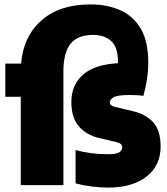

<svg xmlns="http://www.w3.org/2000/svg" viewBox="-20 -838 756 869"><path d="M4 -400V-550H75.5Q85.5 -673.5 167.8 -745.8Q250 -818 389 -818Q464 -818 523.2 -792.2Q582.5 -766.5 616.8 -708.8Q651 -651 651 -555Q651 -516 645 -477.8Q639 -439.5 629 -404Q615 -406.5 598 -407.2Q581 -408 565 -408Q510.5 -408 493.8 -397.5Q477 -387 477 -375Q477 -360 501 -354L581 -335Q640.5 -321 673.8 -284Q707 -247 707 -175Q707 -89 643.5 -39Q580 11 469 11Q433 11 395.5 6.2Q358 1.5 322 -8V-159Q390 -140 467 -140Q507 -140 520 -148.8Q533 -157.5 533 -171Q533 -188.5 510 -194L430 -213Q371.5 -226.5 337.2 -265.8Q303 -305 303 -376Q303 -454 355.5 -500Q408 -546 514 -552Q514 -554.5 514 -557Q514 -626 482.5 -653Q451 -680 402 -680Q331 -680 299 -639.5Q267 -599 267 -515V0H74V-400Z"/></svg>

Font: Encode Sans Condensed Black
Style: Regular
Weight: 900
Width: 3
Designer: Multiple Designers
Foundry: Impallari Type
Version: Version 3.000; ttfautohint (v1.8.3) -l 8 -r 50 -G 200 -x 14 